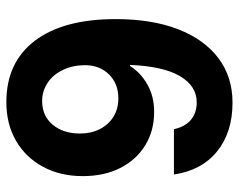

<svg xmlns="http://www.w3.org/2000/svg" viewBox="-92 -632 735 590"><g transform="rotate(90 275.0 -337.5)"><path d="M294.2 10Q172.5 10 105.8 -77.5Q39.2 -165 39.2 -325.8Q39.2 -437.5 70.4 -517.9Q101.7 -598.3 159.2 -641.7Q216.7 -685 295.8 -685Q387.5 -685 445.8 -637.5Q504.2 -590 516.7 -505H377.5Q370 -539.2 348.8 -557.1Q327.5 -575 295 -575Q245 -575 214.6 -523.8Q184.2 -472.5 180 -370H183.3Q204.2 -403.3 240.8 -423.8Q277.5 -444.2 324.2 -444.2Q382.5 -444.2 427.1 -416.7Q471.7 -389.2 496.7 -340Q521.7 -290.8 521.7 -225Q521.7 -155.8 492.9 -102.5Q464.2 -49.2 412.9 -19.6Q361.7 10 294.2 10ZM290.8 -100Q336.7 -100 363.8 -132.5Q390.8 -165 390.8 -216.7Q390.8 -250.8 377.1 -277.5Q363.3 -304.2 339.2 -319.2Q315 -334.2 282.5 -334.2Q237.5 -334.2 209.2 -305.4Q180.8 -276.7 180.8 -231.7Q180.8 -195 195 -164.6Q209.2 -134.2 234.6 -117.1Q260 -100 290.8 -100Z"/></g></svg>

Font: Funnel Sans Light
Style: Bold
Weight: 700
Version: Version 1.000